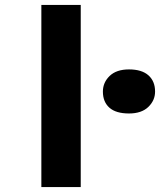

<svg xmlns="http://www.w3.org/2000/svg" viewBox="-20 -760 650 780"><path d="M148 0V-740H308V0ZM504 -299Q451 -299 424.5 -322.5Q398 -346 398 -388Q398 -425 425.5 -451.5Q453 -478 504 -478Q556 -478 583 -454Q610 -430 610 -388Q610 -352 582.5 -325.5Q555 -299 504 -299Z"/></svg>

Font: Lexend Giga
Style: Bold
Weight: 700
Version: Version 1.007